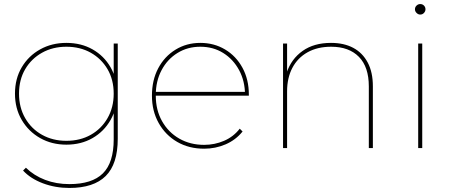

<svg xmlns="http://www.w3.org/2000/svg" viewBox="-20 -732 2222 949"><path d="M323 197Q253 197 192 174Q131 151 94 111L108 97Q148 136 203 157Q258 178 323 178Q435 178 488.5 125Q542 72 542 -43V-209L552 -269L542 -329V-517H562V-46Q562 79 502.5 138Q443 197 323 197ZM308 -17Q236 -17 178.5 -49.5Q121 -82 87.5 -139Q54 -196 54 -269Q54 -343 87.5 -399.5Q121 -456 178.5 -488Q236 -520 308 -520Q381 -520 437.5 -488Q494 -456 526.5 -399.5Q559 -343 559 -269Q559 -196 526.5 -139Q494 -82 437.5 -49.5Q381 -17 308 -17ZM308 -36Q376 -36 428.5 -65.5Q481 -95 511.5 -148Q542 -201 542 -269Q542 -338 511.5 -390Q481 -442 428.5 -471.5Q376 -501 308 -501Q241 -501 188 -471.5Q135 -442 104.5 -390Q74 -338 74 -269Q74 -201 104.5 -148Q135 -95 188 -65.5Q241 -36 308 -36Z M989 3Q914 3 856 -30.5Q798 -64 764.5 -123.5Q731 -183 731 -259Q731 -336 762 -394.5Q793 -453 847.5 -486.5Q902 -520 970 -520Q1038 -520 1092.5 -487.5Q1147 -455 1178.5 -397Q1210 -339 1210 -264Q1210 -263 1210 -262Q1210 -261 1210 -259H742V-278H1199L1191 -263Q1191 -331 1162 -385Q1133 -439 1083.5 -470Q1034 -501 970 -501Q907 -501 857 -470Q807 -439 778.5 -385Q750 -331 750 -263V-259Q750 -188 781 -133Q812 -78 866 -47Q920 -16 989 -16Q1041 -16 1087.5 -36Q1134 -56 1165 -96L1179 -82Q1145 -40 1095 -18.5Q1045 3 989 3Z M1379 0V-517H1399V-370L1397 -373Q1420 -441 1476 -480.5Q1532 -520 1616 -520Q1680 -520 1726 -495.5Q1772 -471 1797.5 -423Q1823 -375 1823 -305V0H1803V-305Q1803 -401 1754 -451Q1705 -501 1617 -501Q1549 -501 1500 -473.5Q1451 -446 1425 -396.5Q1399 -347 1399 -281V0Z M2047 0V-517H2067V0ZM2057 -660Q2047 -660 2039 -668Q2031 -676 2031 -686Q2031 -697 2039 -704.5Q2047 -712 2057 -712Q2068 -712 2075.5 -704.5Q2083 -697 2083 -686Q2083 -676 2075.5 -668Q2068 -660 2057 -660Z"/></svg>

Font: Montserrat Thin Thin
Style: Regular
Weight: 250
Version: Version 9.000